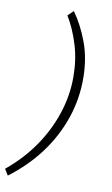

<svg xmlns="http://www.w3.org/2000/svg" viewBox="-227 -819 641 1100"><g transform="rotate(10 93.5 -269.0)"><path d="M-121 192Q-25 113 40 18Q105 -77 139 -181.5Q173 -286 173 -392Q173 -493 146 -580.5Q119 -668 78 -735L110 -766Q160 -697 194.5 -604.5Q229 -512 230 -399Q231 -276 192 -162Q153 -48 79.5 50.5Q6 149 -99 228Z"/></g></svg>

Font: Radio Canada Condensed Light
Style: Italic
Weight: 300
Width: 3
Italic angle: -12°
Designer: Charles Daoud, Etienne Aubert Bonn, Alexandre Saumier Demers, Jacques Le Bailly
Foundry: Radio-Canada
Version: Version 2.104; ttfautohint (v1.8.4.7-5d5b);gftools[0.9.28.de